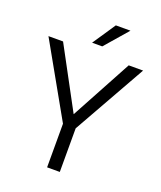

<svg xmlns="http://www.w3.org/2000/svg" viewBox="-162 -1002 923 1103"><g transform="rotate(20 300.0 -450.5)"><path d="M99.1 -710.9 299.3 -338.9 500.5 -710.9H588.4L337.9 -266.6V0H260.3V-266.6L9.8 -710.9ZM258.3 -761.2 352.5 -901.4H441.9L320.3 -761.2Z"/></g></svg>

Font: Vazirmatn FD Light
Style: Regular
Weight: 300
Designer: Saber Rastikerdar
Foundry: Saber Rastikerdar
Version: Version 33.003